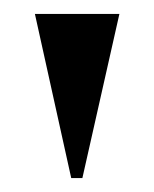

<svg xmlns="http://www.w3.org/2000/svg" viewBox="-20 -734 221 275"><path d="M82 -479H98L151 -714H30Z"/></svg>

Font: Noto Serif Display ExtraCondensed ExtraBold
Style: Regular
Weight: 800
Width: 2
Designer: Monotype Design Team
Foundry: Monotype Imaging Inc.
Version: Version 2.009